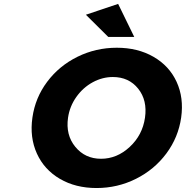

<svg xmlns="http://www.w3.org/2000/svg" viewBox="-20 -949 946 977"><path d="M145 -351.1Q159.2 -451.7 220.2 -533Q281.2 -614.3 374.5 -660.2Q467.8 -706.1 574.2 -706.1Q681.2 -706.1 761.2 -659.9Q841.3 -613.8 878.7 -532.5Q916 -451.2 901.9 -351.1Q887.7 -250.5 826.7 -168.2Q765.6 -85.9 671.9 -39.1Q578.1 7.8 471.2 7.8Q364.7 7.8 284.9 -38.8Q205.1 -85.4 167.7 -167.7Q130.4 -250 145 -351.1ZM326.2 -350.1Q313.5 -262.2 363.3 -201.7Q413.1 -141.1 494.1 -141.1Q575.2 -141.1 640.1 -201.4Q705.1 -261.7 717.8 -350.1Q730.5 -438.5 683.1 -497.8Q635.7 -557.1 554.2 -557.1Q501 -557.1 451.7 -530.3Q402.3 -503.4 368.4 -455.6Q334.5 -407.7 326.2 -350.1ZM417 -874 581.1 -929.2 663.1 -761.2H530.8Z"/></svg>

Font: Trueno
Style: Bold Italic
Weight: 700
Designer: Julieta Ulanovsky
Foundry: Julieta Ulanovsky
Version: Version 3.001b | FøM Fix